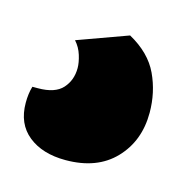

<svg xmlns="http://www.w3.org/2000/svg" viewBox="-72 -86 319 336"><g transform="rotate(15 87.5 82.0)"><path d="M126 -38Q164 -17 179 15Q194 47 194 84Q194 135 162 168.5Q130 202 73 202Q31 202 5.5 181.5Q-20 161 -20 123Q-20 106 -16 93H-6Q25 93 38.5 78Q52 63 52 41Q52 31 48 18Q44 5 35 -5Z"/></g></svg>

Font: Baloo Thambi 2 ExtraBold
Style: Regular
Weight: 800
Designer: Aadarsh Rajan and Ek Type
Foundry: Ek Type
Version: Version 1.640;hotconv 1.0.111;makeotfexe 2.5.65597; ttfautoh